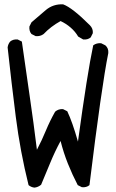

<svg xmlns="http://www.w3.org/2000/svg" viewBox="-20 -860 540 896"><path d="M140.6 15.6Q125 13.7 113.3 3.9Q74.2 -153.3 53.7 -314.5Q33.2 -475.6 15.6 -638.7Q17.6 -654.3 27.3 -666Q41 -677.7 62.5 -675.8L82 -666Q99.6 -540 118.2 -414.1Q136.7 -288.1 152.3 -161.1Q175.8 -206.1 194.3 -251Q212.9 -295.9 237.3 -338.9Q252.9 -352.5 274.4 -350.6L293.9 -340.8Q317.4 -292 343.8 -199.2Q387.7 -520.5 415 -648.4Q430.7 -660.2 452.1 -658.2L471.7 -648.4Q487.3 -634.8 485.4 -612.3Q454.1 -458 397.5 3.9Q383.8 15.6 362.3 13.7L342.8 3.9Q317.4 -44.9 296.9 -96.2Q276.4 -147.5 262.7 -202.1Q235.4 -151.4 214.4 -100.1Q193.4 -48.8 171.9 2Q158.2 13.7 140.6 15.6ZM368.2 -675.8 344.7 -689.5Q331.1 -712.9 309.6 -731.4Q288.1 -750 262.7 -761.7Q216.8 -736.3 183.6 -701.2Q168 -689.5 146.5 -691.4L127 -701.2Q115.2 -714.8 117.2 -736.3L127 -755.9Q160.2 -785.2 194.3 -813.5Q228.5 -841.8 274.4 -839.8Q317.4 -824.2 399.4 -742.2Q415 -726.6 413.1 -705.1L403.3 -685.5Q389.6 -673.8 368.2 -675.8Z"/></svg>

Font: NaikaiFont
Style: Regular
Weight: 400
Version: Version 1.67